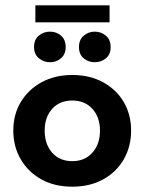

<svg xmlns="http://www.w3.org/2000/svg" viewBox="-20 -692 544 722"><path d="M252 10Q185 10 135.5 -17.5Q86 -45 58 -93Q30 -141 30 -201Q30 -261 58 -308Q86 -355 136 -382.5Q186 -410 252 -410Q318 -410 368 -382.5Q418 -355 445.5 -308Q473 -261 473 -201Q473 -141 445.5 -93Q418 -45 368 -17.5Q318 10 252 10ZM252 -86Q299 -86 327.5 -118Q356 -150 356 -201Q356 -251 327.5 -282.5Q299 -314 252 -314Q204 -314 176 -282.5Q148 -251 148 -201Q148 -150 176 -118Q204 -86 252 -86ZM168 -458Q144 -458 126 -473Q108 -488 108 -515Q108 -543 126 -558Q144 -573 168 -573Q192 -573 209.5 -558Q227 -543 227 -515Q227 -488 209.5 -473Q192 -458 168 -458ZM336 -458Q313 -458 295 -472.5Q277 -487 277 -515Q277 -543 295 -558Q313 -573 336 -573Q360 -573 378 -558Q396 -543 396 -515Q396 -487 378 -472.5Q360 -458 336 -458ZM113 -608V-672H392V-608Z"/></svg>

Font: Rokkitt
Style: Bold
Weight: 700
Designer: Vernon Adams
Foundry: Vernon Adams
Version: Version 3.103